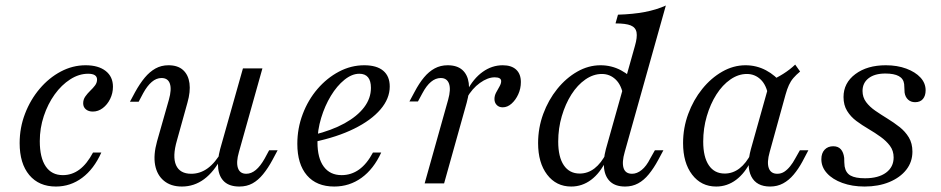

<svg xmlns="http://www.w3.org/2000/svg" viewBox="-20 -661 3392 692"><path d="M181.5 11.3Q120.2 11.3 85.5 -30.2Q50.8 -71.8 50.8 -145.2Q50.8 -200.8 70.2 -251.2Q89.5 -301.6 123 -341.1Q156.5 -380.6 199.2 -403.2Q241.9 -425.8 288.7 -425.8Q334.7 -425.8 360.9 -405.2Q387.1 -384.7 387.1 -348.4Q387.1 -325 377 -304.4Q366.9 -283.9 350.4 -271.4Q333.9 -258.9 314.5 -258.9Q299.2 -258.9 289.5 -266.9Q279.8 -275 279.8 -288.7Q279.8 -302.4 287.5 -313.3Q295.2 -324.2 305.2 -333.9Q315.3 -343.5 322.6 -353.2Q329.8 -362.9 329.8 -374.2Q329.8 -395.2 297.6 -395.2Q264.5 -395.2 233.1 -375Q201.6 -354.8 177 -320.6Q152.4 -286.3 137.9 -242.7Q123.4 -199.2 123.4 -152.4Q123.4 -92.7 144.8 -61.3Q166.1 -29.8 206.5 -29.8Q239.5 -29.8 266.5 -50Q293.5 -70.2 315.3 -111.3H345.2Q318.5 -51.6 276.2 -20.2Q233.9 11.3 181.5 11.3Z M635.5 11.3Q596 11.3 571 -9.3Q546 -29.8 539.1 -66.1Q532.3 -102.4 546 -151.6L588.7 -301.6Q599.2 -338.7 592.3 -359.3Q585.5 -379.8 562.1 -379.8Q543.5 -379.8 527 -365.7Q510.5 -351.6 496 -325L479.8 -294.4H448.4L466.9 -329Q483.9 -359.7 501.6 -381Q519.4 -402.4 540.3 -414.1Q561.3 -425.8 587.1 -425.8Q621 -425.8 639.9 -408.5Q658.9 -391.1 662.9 -360.9Q666.9 -330.6 655.6 -291.1L617.7 -154.8Q600.8 -96.8 614.5 -65.7Q628.2 -34.7 669.4 -34.7Q701.6 -34.7 729 -54.8Q756.5 -75 779 -115.3V-94.4Q751.6 -41.9 715.7 -15.3Q679.8 11.3 635.5 11.3ZM842.7 11.3Q808.1 11.3 789.1 -5.6Q770.2 -22.6 766.5 -53.2Q762.9 -83.9 773.4 -123.4L855.6 -414.5H925.8L841.1 -112.9Q830.6 -76.6 837.5 -55.6Q844.4 -34.7 867.7 -34.7Q885.5 -34.7 902 -48.4Q918.5 -62.1 933.9 -89.5L950 -119.4H980.6L962.1 -84.7Q946 -54.8 928.2 -33.1Q910.5 -11.3 889.9 0Q869.4 11.3 842.7 11.3Z M1184.7 11.3Q1121 11.3 1086.3 -29Q1051.6 -69.4 1051.6 -142.7Q1051.6 -198.4 1071 -249.6Q1090.3 -300.8 1124.2 -340.3Q1158.1 -379.8 1201.6 -402.8Q1245.2 -425.8 1292.7 -425.8Q1337.9 -425.8 1361.3 -406Q1384.7 -386.3 1384.7 -349.2Q1384.7 -305.6 1351.2 -266.5Q1317.7 -227.4 1256.5 -197.2Q1195.2 -166.9 1110.5 -149.2V-175Q1175.8 -191.1 1221.8 -216.5Q1267.7 -241.9 1292.3 -274.2Q1316.9 -306.5 1316.9 -344.4Q1316.9 -369.4 1306.5 -382.3Q1296 -395.2 1275 -395.2Q1248.4 -395.2 1221.4 -373.4Q1194.4 -351.6 1172.6 -315.7Q1150.8 -279.8 1137.5 -235.9Q1124.2 -191.9 1124.2 -148.4Q1124.2 -91.1 1146.8 -60.5Q1169.4 -29.8 1211.3 -29.8Q1246 -29.8 1274.2 -50Q1302.4 -70.2 1324.2 -111.3H1354Q1326.6 -51.6 1283.1 -20.2Q1239.5 11.3 1184.7 11.3Z M1510.5 0 1595.2 -301.6Q1605.6 -338.7 1598.4 -359.3Q1591.1 -379.8 1568.5 -379.8Q1550 -379.8 1533.5 -366.1Q1516.9 -352.4 1502.4 -325L1486.3 -295.2H1455.6L1474.2 -329.8Q1490.3 -360.5 1508.1 -381.9Q1525.8 -403.2 1546.8 -414.5Q1567.7 -425.8 1593.5 -425.8Q1627.4 -425.8 1646.4 -408.9Q1665.3 -391.9 1669.4 -361.7Q1673.4 -331.5 1662.1 -291.1L1580.6 0ZM1791.9 -274.2Q1778.2 -274.2 1770.2 -282.7Q1762.1 -291.1 1762.1 -304Q1762.1 -316.1 1768.1 -327.4Q1774.2 -338.7 1780.2 -349.2Q1786.3 -359.7 1786.3 -368.5Q1786.3 -382.3 1762.9 -382.3Q1737.9 -382.3 1709.7 -362.1Q1681.5 -341.9 1662.1 -307.3L1662.9 -333.1Q1686.3 -378.2 1719.8 -402Q1753.2 -425.8 1791.9 -425.8Q1823.4 -425.8 1840.3 -410.1Q1857.3 -394.4 1857.3 -365.3Q1857.3 -341.9 1848 -321.4Q1838.7 -300.8 1823.8 -287.5Q1808.9 -274.2 1791.9 -274.2Z M2233.1 11.3Q2199.2 11.3 2180.2 -5.6Q2161.3 -22.6 2157.3 -53.2Q2153.2 -83.9 2163.7 -123.4L2268.5 -496Q2277.4 -526.6 2274.2 -544.4Q2271 -562.1 2253.2 -569.4Q2235.5 -576.6 2198.4 -576.6L2207.3 -608.1Q2261.3 -609.7 2303.6 -617.7Q2346 -625.8 2379.8 -641.1L2231.5 -112.9Q2221 -76.6 2227.4 -55.6Q2233.9 -34.7 2258.1 -34.7Q2275.8 -34.7 2292.7 -48.4Q2309.7 -62.1 2323.4 -89.5L2340.3 -119.4H2371L2352.4 -84.7Q2336.3 -54.8 2318.5 -33.1Q2300.8 -11.3 2279.8 0Q2258.9 11.3 2233.1 11.3ZM2038.7 11.3Q1984.7 11.3 1952 -31.5Q1919.4 -74.2 1919.4 -145.2Q1919.4 -200 1937.9 -250.4Q1956.5 -300.8 1988.3 -340.3Q2020.2 -379.8 2060.5 -402.8Q2100.8 -425.8 2144.4 -425.8Q2183.9 -425.8 2218.1 -407.7Q2252.4 -389.5 2277.4 -357.3L2226.6 -314.5Q2220.2 -354 2199.2 -374.2Q2178.2 -394.4 2149.2 -394.4Q2118.5 -394.4 2089.9 -374.6Q2061.3 -354.8 2039.5 -320.6Q2017.7 -286.3 2004.8 -242.3Q1991.9 -198.4 1991.9 -150.8Q1991.9 -95.2 2012.1 -65.3Q2032.3 -35.5 2069.4 -35.5Q2098.4 -35.5 2122.6 -54Q2146.8 -72.6 2165.3 -108.9L2164.5 -82.3Q2142.7 -37.1 2110.5 -12.9Q2078.2 11.3 2038.7 11.3Z M2561.3 11.3Q2507.3 11.3 2474.6 -31.5Q2441.9 -74.2 2441.9 -145.2Q2441.9 -200 2460.5 -250.4Q2479 -300.8 2510.9 -340.3Q2542.7 -379.8 2583.1 -402.8Q2623.4 -425.8 2666.9 -425.8Q2706.5 -425.8 2740.7 -407.7Q2775 -389.5 2800 -357.3L2749.2 -314.5Q2742.7 -354 2721.8 -374.2Q2700.8 -394.4 2671.8 -394.4Q2641.1 -394.4 2612.5 -374.6Q2583.9 -354.8 2562.1 -320.6Q2540.3 -286.3 2527.4 -242.3Q2514.5 -198.4 2514.5 -150.8Q2514.5 -95.2 2534.7 -65.3Q2554.8 -35.5 2591.9 -35.5Q2621 -35.5 2645.2 -54Q2669.4 -72.6 2687.9 -108.9L2687.1 -82.3Q2665.3 -37.1 2633.1 -12.9Q2600.8 11.3 2561.3 11.3ZM2755.6 11.3Q2706.5 11.3 2687.9 -25Q2669.4 -61.3 2686.3 -123.4L2755.6 -370.2Q2779 -379.8 2802.8 -394.8Q2826.6 -409.7 2846 -428.2L2863.7 -403.2Q2849.2 -391.1 2839.5 -379.8Q2829.8 -368.5 2823.4 -354.4Q2816.9 -340.3 2811.3 -320.2L2754 -112.9Q2743.5 -75.8 2750.8 -55.2Q2758.1 -34.7 2781.5 -34.7Q2795.2 -34.7 2806.5 -41.9Q2817.7 -49.2 2827.8 -61.7Q2837.9 -74.2 2846 -89.5L2862.9 -119.4H2893.5L2871.8 -78.2Q2857.3 -51.6 2840.3 -31.5Q2823.4 -11.3 2802.4 0Q2781.5 11.3 2755.6 11.3Z M3096 11.3Q3051.6 11.3 3016.1 -1.6Q2980.6 -14.5 2960.5 -36.7Q2940.3 -58.9 2940.3 -87.1Q2940.3 -108.9 2952 -121.4Q2963.7 -133.9 2983.1 -133.9Q3000.8 -133.9 3010.5 -123Q3020.2 -112.1 3022.6 -91.9Q3022.6 -85.5 3023 -76.2Q3023.4 -66.9 3024.2 -61.3Q3028.2 -37.9 3045.6 -28.2Q3062.9 -18.5 3097.6 -18.5Q3146 -18.5 3173.4 -38.7Q3200.8 -58.9 3200.8 -93.5Q3200.8 -117.7 3187.5 -135.5Q3174.2 -153.2 3154 -167.7Q3133.9 -182.3 3110.5 -196Q3087.1 -209.7 3066.5 -225Q3046 -240.3 3033.1 -261.3Q3020.2 -282.3 3020.2 -311.3Q3020.2 -362.1 3062.9 -394Q3105.6 -425.8 3172.6 -425.8Q3213.7 -425.8 3246.4 -413.7Q3279 -401.6 3297.6 -381.5Q3316.1 -361.3 3316.1 -335.5Q3316.1 -316.1 3306.5 -304.4Q3296.8 -292.7 3278.2 -292.7Q3262.9 -292.7 3252.8 -302Q3242.7 -311.3 3240.3 -327.4Q3239.5 -335.5 3239.5 -344Q3239.5 -352.4 3238.7 -358.1Q3236.3 -377.4 3219.4 -386.7Q3202.4 -396 3171 -396Q3132.3 -396 3110.5 -379Q3088.7 -362.1 3088.7 -333.1Q3088.7 -310.5 3101.6 -293.1Q3114.5 -275.8 3135.1 -261.7Q3155.6 -247.6 3178.6 -233.5Q3201.6 -219.4 3222.2 -203.2Q3242.7 -187.1 3255.6 -165.7Q3268.5 -144.4 3268.5 -114.5Q3268.5 -77.4 3246.4 -49.2Q3224.2 -21 3185.1 -4.8Q3146 11.3 3096 11.3Z"/></svg>

Font: Playfair 12pt Light
Style: Italic
Weight: 300
Italic angle: -15.6°
Designer: Claus Eggers Sørensen
Foundry: Claus Eggers Sørensen
Version: Version 2.000;gftools[0.9.28]